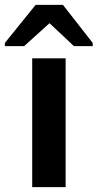

<svg xmlns="http://www.w3.org/2000/svg" viewBox="-61 -767 400 787"><path d="M208 0H71V-528H208ZM197 -747 319 -591V-578H242L143 -671H141L38 -578H-41V-591L85 -747Z"/></svg>

Font: Libra Sans
Style: Bold
Weight: 700
Foundry: Context Ltd
Version: Version 1.000